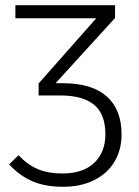

<svg xmlns="http://www.w3.org/2000/svg" viewBox="-20 -705 534 736"><path d="M446 -190Q446 -131 419 -85.5Q392 -40 341 -14.5Q290 11 221 11Q153 11 103.5 -10.5Q54 -32 15 -75L51 -110Q86 -73 125.5 -56.5Q165 -40 219 -40Q299 -40 341.5 -81Q384 -122 384 -190Q384 -268 340.5 -303.5Q297 -339 212 -339H128V-385L349 -635H39V-685H421V-636L193 -386H221Q332 -386 389 -335.5Q446 -285 446 -190Z"/></svg>

Font: Fira Sans Light
Style: Regular
Weight: 300
Designer: bBox Type GmbH & Carrois Corporate GbR & Edenspiekermann AG
Foundry: bBox Type GmbH & Carrois Corporate GbR & Edenspiekermann AG
Version: Version 4.301